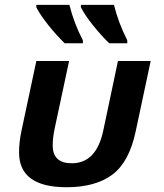

<svg xmlns="http://www.w3.org/2000/svg" viewBox="-20 -767 683 802"><path d="M258.3 15.1Q59.6 15.1 59.6 -130.4Q59.6 -171.9 69.3 -218.8L131.8 -512.2H268.6L208 -228.5Q200.2 -190.9 200.2 -159.2Q200.2 -85 279.8 -85Q382.8 -85 411.6 -222.7L472.7 -512.2H609.4L546.9 -218.8Q519.5 -89.4 448.7 -37.1Q377.9 15.1 258.3 15.1ZM326.2 -586.4H250Q215.3 -620.1 182.4 -661.4Q149.4 -702.6 131.8 -736.3V-746.6H270Q288.6 -670.4 326.2 -598.6ZM511.7 -586.4H436Q401.4 -620.1 368.4 -661.4Q335.4 -702.6 317.9 -736.3V-746.6H456.1Q474.1 -672.4 511.7 -598.6Z"/></svg>

Font: Cadman
Style: Bold Italic
Weight: 700
Italic angle: -12°
Designer: Paul James MIller
Foundry: High-Logic / Made with FontCreator
Version: Version 2.114;March 28, 2021;FontCreator 13.0.0.2683 64-bit